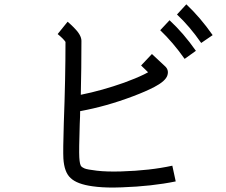

<svg xmlns="http://www.w3.org/2000/svg" viewBox="-20 -847 1040 883"><path d="M880.9 -613.3 829.1 -576.2Q775.4 -652.3 716.8 -708L759.8 -753.9Q824.2 -694.3 880.9 -613.3ZM958 -685.5 905.3 -649.4Q852.5 -725.6 793.9 -780.3L836.9 -827.1Q900.4 -767.6 958 -685.5ZM772.5 -85 788.1 -12.7Q678.7 9.8 540 14.6Q519.5 15.6 501 15.6Q446.3 15.6 406.2 9.8Q334 0 304.7 -28.3Q275.4 -54.7 271.5 -118.2Q269.5 -154.3 273.4 -279.3Q281.2 -486.3 281.2 -654.3Q271.5 -668.9 245.1 -690.4L291 -747.1Q304.7 -735.4 318.4 -721.7Q354.5 -686.5 354.5 -659.2Q354.5 -533.2 351.6 -411.1Q449.2 -430.7 550.8 -466.8Q604.5 -486.3 642.6 -504.9Q653.3 -509.8 661.1 -514.6Q646.5 -529.3 628.9 -545.9L678.7 -598.6Q729.5 -550.8 737.3 -543.9Q757.8 -526.4 750 -501Q742.2 -474.6 690.4 -447.3Q651.4 -426.8 591.8 -404.3Q467.8 -357.4 348.6 -335.9Q348.6 -314.5 346.7 -276.4Q342.8 -155.3 344.7 -123Q346.7 -87.9 354.5 -81.1Q358.4 -77.1 369.1 -72.3Q379.9 -67.4 425.3 -62Q470.7 -56.6 537.1 -58.6Q669.9 -62.5 772.5 -85Z"/></svg>

Font: irohakakuC Regular
Style: Regular
Weight: 400
Designer: [Source Han Sans]
Ryoko NISHIZUKA Ë•øÂ°öÊ∂ºÂ≠ê (kana & ideographs); Paul D. Hunt (Latin, Greek & Cyrillic); Wenlong ZHAN
Version: Version 1.001.20160904